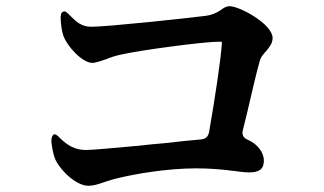

<svg xmlns="http://www.w3.org/2000/svg" viewBox="-20 -665 1040 617"><path d="M182 -627C177 -625 174 -617 175 -603C176 -584 179 -564 183 -552C196 -514 246 -463 276 -463C289 -463 303 -469 322 -475C334 -480 350 -486 371 -490C431 -504 637 -531 682 -531C693 -531 694 -531 693 -526C690 -476 671 -350 652 -241C649 -226 641 -218 626 -217C592 -214 552 -210 510 -205C483 -203 455 -200 429 -197C349 -190 279 -183 256 -183C220 -183 196 -199 174 -220C164 -231 157 -235 153 -233C148 -230 145 -223 145 -210C147 -192 151 -168 158 -152C177 -113 227 -68 264 -68C280 -68 296 -73 316 -80C318 -81 322 -82 325 -83C336 -86 346 -90 361 -93C410 -105 514 -124 610 -124C651 -124 685 -121 713 -118C719 -117 724 -116 729 -116C751 -113 767 -111 781 -111C812 -111 828 -121 828 -149C828 -174 809 -201 778 -215C763 -221 757 -230 760 -245C765 -264 769 -283 774 -302C790 -370 804 -432 815 -470C818 -482 827 -492 838 -504C845 -513 856 -525 856 -543C856 -587 751 -645 718 -645C706 -645 698 -639 687 -631C677 -625 664 -617 640 -614C586 -607 326 -579 273 -579C243 -579 226 -594 206 -614L198 -622C197 -623 195 -624 193 -626C190 -629 187 -629 182 -627Z"/></svg>

Font: 寒蝉锦书宋Pro Soft
Style: Regular
Weight: 700
Designer: 寒蝉锦书宋{Warren} 思源宋体{Ryoko NISHIZUKA 西塚涼子 (kana & ideographs); Frank Grießhammer (Latin, Greek & Cyrillic); Wenlong ZHANG 
Foundry: Adobe & ChillType
Version: Version 2.000;Glyphs 3.1.1 (3135)